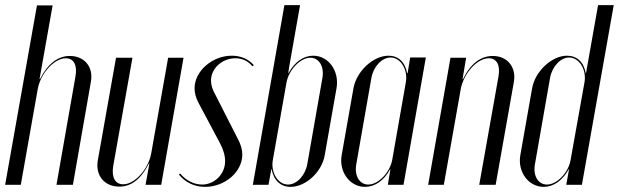

<svg xmlns="http://www.w3.org/2000/svg" viewBox="-35 -720 2411 748"><path d="M121 -412H119L170 -699H109L-15 0H46L112 -373C123 -434 176 -493 221 -493C252 -493 267 -467 259 -422L185 0H249L319 -401C330 -459 294 -502 237 -502C191 -502 151 -472 121 -412Z M545 -83H547L532 0H593L680 -495H620L554 -122C543 -61 490 -2 445 -2C414 -2 399 -28 406 -73L481 -495H417L346 -95C336 -36 372 7 430 7C477 7 515 -23 545 -83Z M954 -466C933 -490 903 -503 868 -503C792 -503 723 -443 723 -376C723 -358 728 -339 738 -320L821 -164C835 -138 842 -114 842 -92C842 -42 801 -1 752 -1C721 -1 689 -17 667 -44L662 -40C687 -9 723 8 764 8C841 8 909 -50 909 -118C909 -137 903 -158 892 -178L804 -351C793 -370 787 -389 787 -406C787 -454 831 -493 882 -493C909 -493 932 -482 948 -462Z M1022 -61H1023C1032 -16 1059 8 1097 8C1156 8 1219 -50 1230 -115L1276 -376C1288 -443 1245 -503 1185 -503C1148 -503 1113 -479 1089 -435H1088L1092 -462L1134 -700H1073L950 0H1011ZM1081 -398C1090 -448 1135 -495 1174 -495C1208 -495 1229 -461 1221 -416L1162 -80C1154 -36 1121 -1 1087 -1C1048 -1 1019 -48 1028 -97Z M1476 0H1537L1624 -496H1563L1553 -435H1551C1543 -479 1516 -503 1479 -503C1419 -503 1354 -443 1342 -376L1296 -115C1285 -50 1328 8 1387 8C1425 8 1461 -16 1485 -61H1486ZM1546 -399 1493 -97C1484 -48 1439 -1 1400 -1C1365 -1 1345 -36 1353 -80L1412 -417C1420 -461 1453 -496 1487 -496C1526 -496 1555 -448 1546 -399Z M1769 -412H1767L1781 -495H1720L1633 0H1694L1760 -373C1771 -434 1824 -493 1869 -493C1900 -493 1915 -467 1907 -422L1832 0H1896L1967 -401C1977 -459 1941 -502 1885 -502C1838 -502 1798 -472 1769 -412Z M2171 0H2232L2356 -700H2295L2248 -435H2247C2239 -479 2212 -503 2174 -503C2115 -503 2050 -443 2038 -376L1992 -115C1981 -50 2024 8 2083 8C2121 8 2156 -16 2181 -61H2182ZM2242 -399 2188 -97C2180 -48 2135 -1 2096 -1C2061 -1 2041 -36 2049 -80L2108 -417C2116 -461 2149 -496 2182 -496C2222 -496 2251 -448 2242 -399Z"/></svg>

Font: Moniqa Ita Display
Style: Italic
Weight: 400
Italic angle: -10°
Designer: Rajesh Rajput
Foundry: Rajesh Rajput
Version: Version 1.000